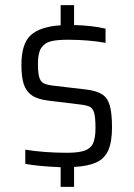

<svg xmlns="http://www.w3.org/2000/svg" viewBox="-20 -716 518 744"><path d="M78 -81V-136Q153 -124 239 -124Q285 -124 308.5 -132.5Q332 -141 341 -161.5Q350 -182 350 -220Q350 -260 345 -278Q340 -296 328.5 -302Q317 -308 291 -311L168 -326Q126 -331 103.5 -346.5Q81 -362 72 -390Q63 -418 63 -465Q63 -547 99.5 -580Q136 -613 215 -618V-696H267V-619Q338 -617 389 -605V-550Q323 -562 243 -562Q201 -562 177 -556Q153 -550 140 -530.5Q127 -511 127 -470Q127 -434 132 -417Q137 -400 149 -393.5Q161 -387 187 -384L315 -369Q354 -364 375 -351Q396 -338 405 -308.5Q414 -279 414 -222Q414 -166 399.5 -133.5Q385 -101 353 -86.5Q321 -72 267 -69V8H215V-68Q124 -72 78 -81Z"/></svg>

Font: Saira Semi Condensed Light
Style: Regular
Weight: 300
Width: 4
Designer: Hector Gatti with collaboration of the Omnibus-Type team
Foundry: Omnibus-Type
Version: Version 1.001; ttfautohint (v1.8)